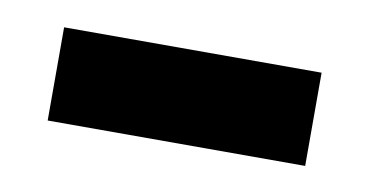

<svg xmlns="http://www.w3.org/2000/svg" viewBox="-29 -366 383 199"><g transform="rotate(10 162.5 -266.0)"><path d="M26.9 -216.8V-314.9H297.9V-216.8Z"/></g></svg>

Font: Bricolage Grotesque Medium
Style: Regular
Weight: 500
Designer: Mathieu Triay
Foundry: Atelier Triay
Version: Version 1.000;gftools[0.9.30]